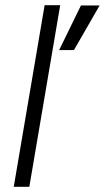

<svg xmlns="http://www.w3.org/2000/svg" viewBox="-20 -720 404 740"><path d="M33 0 152 -700H212L93 0ZM208 -527 292 -699H364L265 -527Z"/></svg>

Font: Figtree Light
Style: Italic
Weight: 300
Italic angle: -9.5°
Foundry: Erik Kennedy
Version: Version 2.001; ttfautohint (v1.8.4.7-5d5b);gftools[0.9.27]